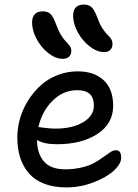

<svg xmlns="http://www.w3.org/2000/svg" viewBox="-20 -815 606 845"><path d="M438 -585.9Q406.2 -585.9 374 -611.3Q341.8 -636.7 321.8 -673.8Q301.8 -710.9 301.8 -745.1Q301.8 -794.9 349.1 -794.9Q370.6 -794.9 383.3 -783Q396 -771 409.2 -735.8Q418.5 -709.5 430.9 -690.2Q443.4 -670.9 452.6 -662.6Q461.9 -654.3 468.5 -644.3Q475.1 -634.3 475.1 -622.1Q475.1 -605 465.6 -595.5Q456.1 -585.9 438 -585.9ZM255.9 -556.2Q224.6 -556.2 192.6 -581.3Q160.6 -606.4 140.9 -644Q121.1 -681.6 121.1 -715.8Q121.1 -738.8 132.6 -752Q144 -765.1 168 -765.1Q189.9 -765.1 202.4 -753.2Q214.8 -741.2 228 -705.1Q235.8 -683.1 245.6 -666Q255.4 -648.9 263.4 -639.9Q271.5 -630.9 278.6 -623.3Q285.6 -615.7 289.8 -608.4Q293.9 -601.1 293.9 -591.8Q293.9 -575.2 284.2 -565.7Q274.4 -556.2 255.9 -556.2ZM272 9.8Q216.8 9.8 174.8 -6.3Q132.8 -22.5 107.2 -52.2Q81.5 -82 68.8 -121.6Q56.2 -161.1 56.2 -210Q56.2 -251 67.9 -292.5Q79.6 -334 102.8 -371.3Q126 -408.7 157.5 -437.7Q189 -466.8 231.7 -483.9Q274.4 -501 321.8 -501Q394 -501 436 -462.2Q478 -423.3 478 -349.1Q478 -270.5 408.4 -225.3Q338.9 -180.2 231 -180.2Q171.9 -180.2 143.1 -199.2V-198.2Q143.1 -140.1 172.9 -105Q202.6 -69.8 267.1 -69.8Q307.1 -69.8 341.3 -78.4Q375.5 -86.9 397 -99.4Q418.5 -111.8 435.3 -124.3Q452.1 -136.7 465.6 -145.3Q479 -153.8 488.8 -153.8Q502 -153.8 507.6 -145.8Q513.2 -137.7 513.2 -120.1Q513.2 -93.3 480 -63.2Q446.8 -33.2 389.6 -11.7Q332.5 9.8 272 9.8ZM319.8 -418Q257.8 -418 211.4 -371.8Q165 -325.7 148.9 -255.9Q153.3 -255.9 176.8 -252.4Q200.2 -249 224.1 -249Q298.8 -249 345.9 -277.1Q393.1 -305.2 393.1 -350.1Q393.1 -384.3 375.5 -401.1Q357.9 -418 319.8 -418Z"/></svg>

Font: Shantell Sans Normal
Style: Regular
Weight: 400
Designer: Stephen Nixon, Anya Danilova, Shantell Martin
Foundry: Arrow Type
Version: Version 1.006;[559af2be0]